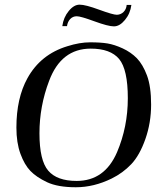

<svg xmlns="http://www.w3.org/2000/svg" viewBox="-20 -787 689 817"><path d="M185.1 -61Q222.2 -17.1 306.2 -17.1Q425.3 -17.1 478 -139.2Q523.9 -247.1 523.9 -369.1Q523.9 -491.2 486.8 -536.1Q449.7 -580.1 366.2 -580.1Q240.2 -580.1 189 -442.9Q147.9 -335 147.9 -219.7Q147.9 -104.5 185.1 -61ZM49.8 -244.1Q49.8 -369.1 96.7 -454.1Q152.8 -555.7 266.6 -590.3Q318.8 -606.9 363.8 -606.9Q408.2 -606.9 437.5 -602.1Q466.8 -597.2 502 -581.1Q537.1 -564.9 562.5 -539.1Q587.9 -512.7 605.5 -465.8Q623 -418.9 623 -341.8Q623 -264.6 598.6 -195.3Q574.2 -126 538.6 -88.4Q502.9 -50.8 455.1 -27.3Q379.4 9.8 302.7 9.8Q226.1 9.8 180.2 -11.7Q134.8 -33.2 109.4 -59.6Q84 -85.9 66.9 -132.8Q49.8 -179.7 49.8 -244.1ZM319.3 -767.1Q343.8 -767.1 402.3 -745.6Q460.9 -724.1 477.5 -724.1Q494.1 -724.6 505.9 -736.3Q517.6 -748 519 -766.1H539.1Q534.2 -729 511.7 -702.1Q489.3 -674.8 464.8 -674.8Q440.4 -674.8 381.8 -696.3Q323.2 -717.8 306.6 -717.8Q290 -717.8 278.8 -706.1Q267.6 -694.3 265.1 -675.8H245.1Q250 -712.9 272.5 -740.2Q294.9 -767.6 319.3 -767.1Z"/></svg>

Font: Unna-Italic
Style: Italic
Weight: 400
Italic angle: -8°
Designer: Jorge de Buen U.
Foundry: Omnibus-Type
Version: Version 2.006;PS 002.006;hotconv 1.0.70;makeotf.lib2.5.58329